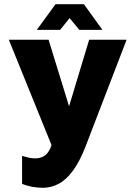

<svg xmlns="http://www.w3.org/2000/svg" viewBox="-20 -697 645 913"><path d="M185 196Q158 196 131.5 191Q105 186 85 177V44Q104 50 118.5 53Q133 56 148 56Q171 56 189 45.5Q207 35 219 8.5Q231 -18 236 -66L240 30L22 -508H211L316 -167H301L404 -508H582L387 -1Q359 71 327 114.5Q295 158 259 177Q223 196 185 196ZM155 -555 244 -677H379L467 -555H357L311 -611L266 -555Z"/></svg>

Font: Maven Pro ExtraBold
Style: Regular
Weight: 800
Designer: Joe Prince
Foundry: Joe Prince
Version: Version 2.100